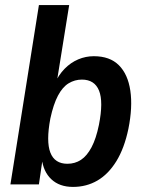

<svg xmlns="http://www.w3.org/2000/svg" viewBox="-20 -725 568 755"><path d="M267 10Q214 10 182 -20Q150 -50 144 -103H148L133 0H21L133 -705H252L202 -394H194Q210 -430 234 -454.5Q258 -479 287.5 -491.5Q317 -504 349 -504Q412 -504 447.5 -468.5Q483 -433 492.5 -368.5Q502 -304 485 -219Q469 -142 437.5 -91Q406 -40 363 -15Q320 10 267 10ZM245 -81Q275 -81 298.5 -96.5Q322 -112 340 -146Q358 -180 369 -234Q387 -325 369.5 -368.5Q352 -412 302 -412Q274 -412 250 -397.5Q226 -383 208 -349Q190 -315 178 -259Q161 -169 178 -125Q195 -81 245 -81Z"/></svg>

Font: Nunito Sans 10pt Condensed
Style: Bold Italic
Weight: 700
Width: 3
Italic angle: -9°
Designer: Vernon Adams
Foundry: Vernon Adams
Version: Version 3.101;gftools[0.9.27]